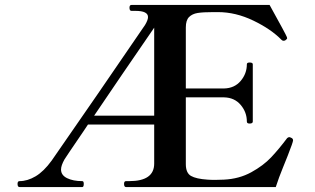

<svg xmlns="http://www.w3.org/2000/svg" viewBox="-20 -757 1276 777"><path d="M1166 -189Q1166 -182 1144 -126Q1140 -115 1124.5 -77.5Q1109 -40 1096 0H490Q482 0 482 -13Q482 -24 490 -24H503Q604 -24 604 -95V-253H336L318 -226Q245 -119 241 -112Q227 -87 227 -71Q227 -48 251.5 -36Q276 -24 313 -24Q319 -24 319 -13Q319 0 313 0H59Q51 0 51 -13Q51 -24 59 -24Q91 -24 124 -43.5Q157 -63 189 -107Q256 -203 377.5 -379.5Q499 -556 567 -656Q579 -676 579 -688Q579 -713 528 -713H512Q504 -713 504 -726Q504 -737 512 -737H1071Q1138 -616 1141 -607Q1142 -605 1142 -602Q1142 -600 1139.5 -598Q1137 -596 1135 -594Q1132 -592 1127 -592Q1123 -592 1119 -596Q1077 -639 1005.5 -673.5Q934 -708 862 -708H843Q802 -708 780 -704.5Q758 -701 745 -688Q732 -675 732 -646V-399H812H887Q929 -400 954 -429.5Q979 -459 979 -497Q979 -504 990 -504Q1003 -504 1003 -497V-265Q1003 -257 990 -257Q979 -257 979 -265Q979 -303 954 -332.5Q929 -362 887 -363H812H732V-93Q732 -57 753 -45Q774 -33 820 -30Q831 -29 851 -29Q872 -29 886 -30Q948 -33 997 -60Q1046 -87 1077.5 -120.5Q1109 -154 1142 -198Q1146 -202 1151 -202Q1153 -202 1157 -200Q1166 -197 1166 -189ZM604 -289V-645Q465 -443 361 -289Z"/></svg>

Font: Shippori Mincho
Style: Bold
Weight: 700
Designer: FONTDASU
Foundry: FONTDASU / Google Inc. / but / Adobe
Version: Version 3.110; ttfautohint (v1.8.3)